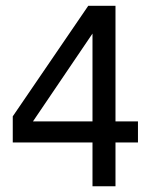

<svg xmlns="http://www.w3.org/2000/svg" viewBox="-20 -648 526 668"><path d="M301.8 0V-152.3H24.4V-243.2L287.1 -627.9H381.8V-225.6H460V-152.3H381.8V0ZM94.7 -225.6H301.8V-531.2Z"/></svg>

Font: Padauk
Style: Regular
Weight: 400
Designer: Debbi Hosken, Becca Hirsbrunner Spalinger
Foundry: SIL International
Version: Version 5.003